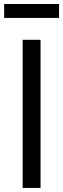

<svg xmlns="http://www.w3.org/2000/svg" viewBox="-39 -923 310 943"><path d="M160.2 -727.5H72.3V0H160.2ZM251 -903.3H-18.6V-835H251Z"/></svg>

Font: Raveo Display Display
Style: Regular
Weight: 400
Designer: Jakub Foglar, Rasmus Andersson (Inter)
Foundry: Jakubfoglar.com
Version: Version 1.100;Glyphs 3.2.3 (3260)